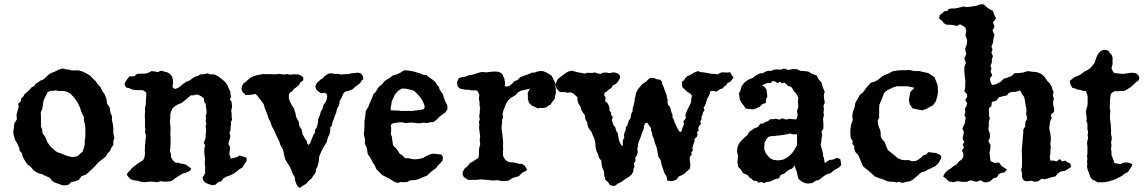

<svg xmlns="http://www.w3.org/2000/svg" viewBox="-20 -834 5291 886"><path d="M270 -518 284 -514 297 -513 309 -509H344L364 -503L381 -494L397 -484L409 -471L422 -459L432 -444L444 -432L452 -414L464 -397L471 -378L474 -356L486 -338L489 -316L497 -297V-278L501 -260L503 -240V-218L508 -199L503 -183V-165L494 -153L488 -138L477 -126L467 -111L452 -99L434 -85L422 -71L407 -56L391 -41L376 -28L356 -21L344 -4L326 3L309 6L297 18L282 21H268L255 16L243 12L228 6L218 -2L211 -13L198 -19L186 -24L173 -31L161 -33L147 -40L135 -48L123 -63L106 -76L98 -88L90 -101L84 -113L81 -127L71 -138L68 -153L63 -165L56 -178L50 -188L46 -201L43 -212L41 -226L44 -244L46 -265L58 -283L56 -305L61 -322L66 -342L64 -356L75 -365L78 -380L88 -389L93 -399L111 -415L118 -422L127 -432L138 -437L143 -447L155 -453L166 -462L178 -466L188 -474L198 -484L213 -496L232 -503L252 -513ZM213 -415 200 -409 193 -395 186 -382 180 -365 178 -349 175 -331 168 -316 169 -297V-251L175 -235L176 -220L186 -206L193 -193L198 -179L207 -166L215 -156L235 -138L245 -131L260 -127L275 -120L295 -113L315 -109L337 -113L349 -124L361 -134L367 -151L371 -166V-185L374 -203V-240L372 -260L367 -278V-294L361 -305L356 -316L352 -329L347 -342L342 -353L337 -363L329 -374L319 -387L306 -401L290 -410L275 -414H250L238 -417L225 -415Z M679 -506 695 -504 708 -501 723 -508 737 -504 750 -501 762 -495 774 -481 778 -465 779 -451 776 -439 779 -427 791 -424 804 -430 816 -439 828 -449 842 -458 856 -463 868 -473 882 -481 894 -484 904 -491H917L928 -493L938 -496L948 -491H960L970 -490L985 -483L1002 -470L1017 -458L1029 -442L1036 -425L1043 -411V-400L1047 -388L1041 -376L1049 -363L1051 -341L1047 -324L1049 -309V-295L1051 -282L1046 -272V-259L1044 -247V-234L1039 -221L1043 -207L1041 -195L1037 -182L1034 -169L1041 -157V-143L1039 -130V-120L1044 -107V-100L1046 -102L1061 -106L1074 -109L1086 -117L1100 -112L1118 -106V-91L1108 -77L1100 -62L1086 -54L1071 -42L1057 -32L1041 -24L1025 -19L1010 -10L1002 2L986 7L975 18L960 21L944 16L929 10L919 0L914 -14L921 -24L927 -36L926 -49L927 -62L925 -74V-87L926 -100L925 -112L923 -124V-150L927 -163L920 -175L925 -186L929 -199V-212L931 -227V-239L929 -252L932 -265L929 -277L931 -288L929 -299L933 -311V-324L931 -338L929 -354L922 -366L921 -380L908 -390L894 -397H882L872 -394H860L847 -382L832 -370L818 -359L803 -353L789 -345L776 -334L771 -323L766 -309V-292L764 -272L766 -255L767 -238L766 -218L767 -201V-170L766 -154L764 -138L769 -123V-111L774 -99L781 -91L791 -83H803L813 -79L825 -78L838 -74L855 -62L863 -55L855 -45L838 -37L823 -33L808 -24L794 -15L783 -7L769 2L752 4H735L721 2L705 7L691 5L676 4L662 5L646 7L630 5L615 0L598 -2L583 -7L573 -17L565 -28L570 -38L580 -47L587 -57L598 -66L608 -74L618 -81L630 -88L641 -96L646 -106L648 -116L649 -128L648 -140L649 -152V-165L651 -175V-187L653 -199V-211L649 -224L651 -236L649 -248V-284L648 -299L649 -311V-334L653 -353V-371L655 -390V-407L642 -417L630 -418H613L593 -420L576 -427L563 -430L556 -439V-451L563 -463L576 -481L591 -482H600L612 -493L630 -494H648L664 -498Z M1618 -497 1631 -499 1643 -496 1650 -490 1656 -479V-468L1648 -461L1642 -451L1635 -445L1621 -435L1607 -422L1589 -415L1572 -411L1564 -402L1557 -385L1548 -369L1545 -349L1535 -332L1531 -313L1524 -296L1518 -279L1513 -267L1512 -255L1504 -246V-235L1503 -226L1500 -213L1495 -204L1491 -193L1488 -179L1478 -163L1469 -147L1460 -129L1453 -112L1452 -95L1449 -81L1445 -65L1438 -53L1437 -42L1433 -31L1425 -23L1419 -12L1404 1L1393 14L1376 24L1365 32L1356 30L1349 18L1342 0L1340 -17L1330 -33L1324 -51L1316 -67L1306 -82L1297 -97L1292 -114L1289 -131L1284 -148L1274 -164L1269 -181L1260 -199L1251 -218L1244 -235L1234 -252L1229 -269L1220 -286L1215 -303L1201 -337L1197 -353L1187 -367L1177 -379L1168 -392L1158 -401L1147 -398L1130 -396H1113L1099 -410L1094 -423L1097 -438L1103 -448L1125 -466L1136 -476L1150 -482L1166 -487L1181 -490L1192 -492H1228L1250 -491L1270 -493L1290 -490L1307 -492L1319 -489L1331 -491H1343L1358 -490L1373 -483L1380 -475L1379 -463L1367 -455L1359 -441L1348 -432L1337 -424L1327 -412L1316 -405L1313 -394V-379L1318 -366L1323 -355L1329 -345L1336 -334L1340 -321L1344 -310L1346 -296L1352 -283L1358 -274L1360 -260L1363 -249L1371 -238L1374 -227L1376 -215L1382 -204L1387 -195L1395 -184L1398 -172L1403 -165L1411 -173L1416 -186L1421 -198L1426 -211L1433 -221L1434 -235L1441 -245L1445 -258L1448 -272V-284L1454 -297L1458 -310L1461 -320L1468 -331L1470 -342L1474 -352L1481 -361L1487 -373L1490 -390L1487 -401L1479 -406L1468 -404L1459 -405L1448 -413L1440 -421L1435 -434L1438 -443L1444 -453L1452 -460L1461 -468L1470 -473L1477 -482L1495 -494L1507 -496L1524 -493H1539L1556 -490L1573 -492H1588L1602 -496Z M1843 -509H1858L1874 -507L1890 -504L1905 -499L1920 -495L1932 -489L1947 -488L1958 -479L1968 -472L1979 -464L1990 -455L1997 -442L2005 -434L2009 -420L2017 -409L2024 -399L2028 -384L2035 -365L2044 -348L2045 -330L2035 -315L2020 -305L2007 -294L1993 -280L1979 -270H1965L1951 -266L1935 -268L1918 -265L1902 -266L1886 -268H1870L1853 -266L1832 -270L1811 -268L1793 -265L1783 -257L1785 -245V-230L1783 -217L1789 -201L1790 -188L1792 -176L1794 -163L1807 -150L1817 -137L1824 -125L1839 -115L1849 -104H1865L1876 -101L1888 -99H1900L1916 -101L1932 -105L1947 -114L1963 -121L1980 -125L1997 -123L2017 -121L2024 -109L2022 -93L2012 -81L2002 -72L1993 -59L1976 -46L1963 -36L1950 -23L1933 -17L1916 -9L1896 -3L1874 -2L1858 6L1843 7L1828 6L1816 10L1801 6L1783 -6L1764 -16L1744 -26L1717 -53L1709 -71L1699 -86L1689 -106L1677 -123L1673 -151L1664 -170V-193L1659 -213L1661 -235L1662 -257V-278L1666 -300L1668 -322L1680 -342L1687 -360L1696 -380L1703 -399L1716 -413L1724 -428L1733 -437L1745 -447L1752 -457L1763 -466L1773 -471L1783 -478L1793 -486L1806 -489L1820 -495L1832 -501ZM1851 -425H1834L1820 -417L1810 -407L1801 -396L1796 -383L1788 -368L1786 -352L1783 -340V-325L1803 -324H1818L1832 -322H1883L1895 -324L1907 -325L1920 -327L1935 -330L1940 -340L1938 -350L1933 -362L1925 -377L1916 -389L1905 -401L1891 -415L1874 -420Z M2144 -487 2163 -490 2184 -497 2204 -502 2225 -500 2247 -503 2266 -504 2283 -502 2297 -494 2307 -472 2309 -460 2311 -450 2309 -438 2318 -434 2331 -438 2344 -448 2352 -458 2368 -465 2380 -477 2392 -482 2402 -486 2412 -489 2424 -494 2435 -499H2447L2457 -503L2469 -506H2485L2503 -499L2515 -491L2526 -484L2531 -474L2536 -463L2541 -453V-439L2545 -427V-403L2541 -391L2540 -379L2533 -369L2526 -360L2521 -352L2510 -346L2500 -338L2488 -336H2474L2460 -334L2450 -340L2435 -346L2421 -360L2416 -376V-391L2415 -405L2425 -425L2400 -419L2383 -415L2369 -407L2359 -395L2347 -388L2337 -382L2328 -374L2321 -365L2314 -353L2307 -334L2302 -321L2299 -307L2302 -293L2297 -281V-266L2295 -254V-238L2297 -224L2299 -207L2301 -188L2302 -171L2301 -161L2302 -149L2301 -137V-125L2302 -113L2309 -100L2320 -90L2333 -85H2347L2361 -82L2375 -78H2388L2400 -71L2412 -51L2406 -44L2394 -40L2383 -31L2375 -21L2363 -18L2349 -14L2338 -8L2328 -1L2314 1H2292L2280 -2H2268L2256 -1L2244 -2L2232 -4H2220L2206 -6H2194L2180 -4H2141L2129 -11L2120 -18L2115 -27V-40L2124 -56L2136 -66L2142 -73L2149 -82L2160 -87L2171 -95L2187 -105L2190 -118V-133L2191 -149L2196 -168L2194 -183V-195L2196 -205L2194 -216L2193 -228L2191 -238V-248L2192 -260L2190 -271L2194 -281L2192 -293V-303L2194 -314V-324L2196 -336L2193 -346V-360L2190 -379L2192 -395L2187 -408L2180 -417H2156L2142 -420H2130L2117 -422L2103 -425L2091 -436L2089 -455L2096 -472L2110 -478L2127 -480Z M3193 -503 3202 -506 3213 -501 3227 -500 3244 -497 3259 -494 3276 -493 3291 -491 3309 -500H3324L3337 -499L3349 -501L3357 -487L3365 -476L3357 -465L3349 -456L3338 -452L3331 -441L3322 -435L3315 -426L3303 -423L3295 -417L3285 -411L3272 -415L3258 -414L3254 -398L3248 -386L3243 -377L3240 -367L3237 -356L3233 -347L3227 -337L3231 -325L3224 -316L3222 -305L3217 -296V-283L3211 -274L3215 -262L3207 -254L3202 -243L3204 -232L3196 -223L3199 -212L3195 -202L3185 -194V-181L3181 -172L3178 -161L3175 -152L3177 -140L3170 -130L3172 -120L3163 -110V-95L3166 -73L3163 -55L3149 -43L3138 -32L3123 -24L3111 -19L3103 -6L3089 0L3076 2L3059 -1L3056 -20L3046 -35L3040 -53L3033 -73L3029 -94L3018 -112L3014 -134L3010 -154L3002 -174L2997 -194L2990 -209L2989 -221L2984 -232V-243L2974 -257L2967 -268L2958 -266L2953 -257L2950 -237L2942 -220L2937 -203L2931 -188L2926 -175L2924 -161L2921 -147L2923 -133L2920 -119L2911 -106L2913 -93L2905 -80L2908 -65L2903 -54L2902 -42L2895 -29L2881 -17L2864 -7L2848 5L2830 14L2820 22L2810 24L2796 21L2785 6L2774 -4L2771 -15L2768 -24V-35L2766 -46L2761 -56L2758 -66L2756 -78L2755 -92L2744 -106L2740 -122L2732 -138L2728 -158L2727 -178L2722 -196L2715 -211L2709 -226L2698 -240L2692 -254L2689 -271L2681 -285L2679 -302L2670 -314L2662 -328L2659 -342L2650 -355L2645 -369V-385L2625 -403L2612 -408L2598 -406L2586 -409H2564L2555 -417L2547 -430L2541 -444L2547 -454L2554 -469L2564 -477L2577 -487L2592 -498L2605 -505L2619 -508L2630 -505L2642 -501L2666 -497L2678 -494L2689 -498H2701L2712 -497L2724 -500L2738 -495L2751 -493L2765 -499H2780L2794 -496L2806 -500L2819 -499L2831 -495L2839 -488L2842 -475L2830 -455L2821 -446L2809 -441L2802 -429L2790 -421L2780 -412L2770 -406L2768 -394L2775 -383L2772 -367L2783 -359L2789 -347L2792 -338V-324L2800 -315V-304L2808 -293L2803 -280L2807 -268L2811 -257L2820 -245L2823 -231L2831 -219L2835 -193L2839 -179L2846 -167L2849 -162L2852 -159L2854 -165V-187L2861 -198L2859 -210L2862 -222L2867 -233L2868 -246L2875 -256L2878 -266L2882 -278L2889 -287L2893 -309L2899 -320V-331L2902 -341L2905 -352L2908 -365L2909 -377L2912 -388L2915 -405L2923 -421L2932 -432L2944 -446L2961 -457L2973 -469L2981 -475L2998 -474L3012 -468L3027 -466L3035 -456L3036 -445L3042 -434L3046 -421L3051 -408L3056 -396L3058 -383L3061 -372L3060 -361L3064 -349L3072 -339L3075 -329L3078 -317L3083 -306V-293L3089 -283L3092 -272L3097 -261L3104 -246L3113 -230L3119 -224L3126 -230L3129 -244L3136 -258L3134 -275L3145 -288L3143 -305L3149 -320L3155 -334L3162 -347L3169 -361L3170 -378L3173 -392L3167 -401L3152 -410L3138 -423L3128 -433V-445L3127 -457L3137 -464L3142 -473L3151 -482L3161 -486L3181 -498Z M3581 -512 3598 -518 3617 -511 3637 -515H3657L3674 -507L3693 -506L3709 -504L3725 -495L3738 -489L3749 -486L3756 -470L3771 -453L3778 -428L3786 -411L3782 -399V-386L3786 -360L3780 -346L3782 -331L3780 -315L3782 -301L3778 -286L3780 -256L3779 -239L3771 -227L3774 -209L3771 -194L3770 -180L3767 -166L3771 -152L3774 -140L3778 -125V-115L3782 -105L3784 -92L3786 -81L3807 -96L3822 -97L3841 -105L3857 -101L3860 -86L3862 -72L3850 -60L3836 -53L3822 -43L3812 -34L3796 -30L3784 -23L3758 -3L3744 0L3728 11L3708 13L3695 11L3680 4L3665 -8L3660 -25L3657 -41L3650 -58L3648 -71L3635 -56L3622 -51L3610 -43L3598 -32L3583 -27L3574 -11L3559 -8L3544 -1L3532 4L3517 6L3506 11L3495 6L3480 9L3470 0H3457L3448 -9L3438 -15L3431 -25L3421 -30L3409 -35L3399 -51L3386 -65L3383 -86L3385 -103V-119L3381 -135L3383 -154L3390 -171L3397 -180L3407 -191L3419 -202L3429 -211L3437 -225L3463 -243L3478 -248L3488 -263L3502 -264L3511 -271L3524 -275L3534 -284H3548L3560 -286L3576 -282L3590 -288L3608 -282L3622 -286L3637 -284L3655 -283L3661 -301L3658 -322L3664 -342L3662 -362L3664 -384L3655 -401L3644 -413L3637 -425L3630 -434L3617 -437L3608 -446L3600 -453L3588 -449L3579 -457L3569 -450L3557 -458L3545 -460L3536 -451H3521L3514 -448L3496 -441L3509 -432L3517 -420L3519 -405L3521 -389L3515 -377L3514 -359L3499 -354L3486 -342L3470 -334L3454 -329L3437 -331L3421 -333L3412 -347L3402 -359L3394 -374L3392 -389L3390 -403L3397 -417L3402 -436L3415 -453L3431 -465L3452 -474L3470 -487L3488 -496H3500L3511 -503L3524 -507H3539L3551 -512L3567 -514ZM3626 -218 3610 -214 3590 -211 3577 -209 3565 -208 3551 -206H3539L3525 -202L3517 -192L3508 -176L3507 -159V-143L3515 -125L3524 -114L3535 -103L3550 -96L3570 -94L3586 -96L3598 -99L3608 -105L3619 -112L3628 -120L3637 -130L3644 -140L3650 -150L3658 -165V-214H3638Z M4158 -510 4177 -511 4199 -506H4223L4244 -501L4263 -497L4277 -488L4292 -478L4299 -461L4304 -448L4307 -438L4308 -422V-408L4306 -392L4301 -375L4297 -363L4291 -356L4284 -347L4273 -342L4263 -336L4254 -331L4235 -325L4214 -329L4191 -334L4179 -352L4174 -370L4177 -390L4181 -410L4200 -429L4167 -436H4119L4102 -431L4088 -424L4076 -419L4065 -410L4058 -401L4054 -389L4044 -365L4038 -350L4037 -336V-291L4030 -277L4032 -260L4037 -245L4042 -233L4044 -220V-205L4051 -191L4062 -179L4069 -160L4077 -142L4094 -128L4109 -116L4123 -104L4139 -97L4151 -95H4175L4188 -90L4205 -91L4217 -97L4230 -106L4240 -117L4254 -121L4264 -132L4280 -130L4298 -128L4315 -121L4324 -113L4322 -102L4312 -83L4296 -67L4275 -57L4259 -50L4248 -43L4233 -39L4223 -32L4214 -23L4203 -14L4191 -4L4177 3L4163 5L4145 10L4128 5L4118 8L4105 5H4094L4076 3L4056 -6L4037 -12L4018 -19L4002 -34L3988 -46L3974 -57L3964 -65L3957 -79L3949 -99L3941 -117L3927 -133L3922 -148V-160L3913 -170L3915 -184L3906 -196L3904 -214V-237L3908 -260L3915 -280L3913 -300L3916 -319L3924 -340L3927 -359L3937 -377L3948 -396L3964 -410L3974 -424L3986 -439L3998 -452L4016 -457L4032 -466L4046 -478L4062 -488L4079 -494L4096 -504L4116 -508L4135 -510Z M4387 -795 4407 -799 4426 -804 4443 -801 4485 -807 4504 -814H4520L4528 -806L4537 -798L4548 -791L4562 -784L4566 -770L4576 -749L4562 -731L4569 -711L4560 -693L4569 -673L4564 -653L4562 -635L4555 -619L4560 -606L4555 -591L4562 -575L4557 -561V-546L4551 -531L4555 -517L4551 -503L4559 -487L4548 -473L4550 -457L4557 -444L4559 -442L4572 -444L4583 -449L4597 -456L4611 -470L4629 -476L4647 -483L4662 -496L4681 -497L4701 -499L4722 -506L4743 -503L4765 -501L4787 -492L4801 -478L4811 -463L4824 -449L4833 -435L4836 -422L4842 -410L4838 -394L4843 -380L4840 -364V-348L4845 -333L4843 -317L4829 -305L4833 -289L4826 -274L4824 -260L4822 -245L4824 -229L4827 -216L4829 -200V-187L4827 -171L4829 -156L4827 -139V-125L4824 -109L4827 -93H4842L4856 -89L4870 -100L4882 -89L4896 -93L4905 -86L4919 -79L4923 -64L4896 -46L4876 -43L4861 -34L4851 -20L4833 -16L4817 -11L4802 -7L4786 -9L4770 3L4754 5L4740 0L4724 2H4710L4700 -7L4696 -18V-36L4692 -51L4696 -64V-118L4695 -138L4696 -156L4698 -173L4699 -189L4700 -204L4702 -220V-236L4711 -251V-269L4720 -287L4715 -308L4717 -328L4713 -348L4710 -367L4706 -387L4695 -401L4688 -417L4667 -410H4652L4636 -406L4627 -394L4608 -390L4590 -385L4577 -369L4557 -364L4555 -345L4544 -335L4543 -322L4544 -312V-299L4548 -289L4543 -273V-255L4541 -236L4548 -216V-199L4541 -183L4551 -165L4550 -148L4546 -129L4548 -113L4551 -91L4569 -82L4590 -84L4602 -68L4620 -56L4627 -51L4622 -46L4615 -38L4601 -36L4588 -30L4581 -16L4564 -11L4550 2L4534 7H4521L4506 -2L4485 5L4460 -2L4441 5H4419L4398 2L4379 7L4359 3L4344 -11L4332 -20L4341 -36L4353 -48L4369 -58L4381 -68L4394 -75L4405 -89L4418 -98L4423 -105L4426 -116L4425 -127L4419 -139L4428 -153L4423 -167L4430 -180L4423 -190V-202L4426 -213L4428 -227L4421 -239L4426 -253L4432 -265L4434 -278L4437 -290L4430 -303L4435 -317L4432 -331L4439 -343L4443 -358L4434 -372L4443 -387V-399L4430 -412L4434 -428V-444L4435 -461L4432 -481L4430 -503V-524L4437 -544L4430 -565L4439 -584L4435 -600L4434 -610L4441 -628L4443 -649L4435 -672L4439 -691L4435 -707L4425 -714L4410 -722L4396 -714L4381 -718L4364 -720H4348L4335 -727L4328 -738L4314 -747L4316 -764L4328 -773L4337 -782L4351 -783L4359 -793L4372 -795Z M5070 -603 5083 -604 5096 -599 5101 -590 5109 -582 5114 -569V-537L5109 -520L5114 -507L5122 -497L5140 -495L5159 -493L5178 -495L5196 -498H5212L5223 -495L5232 -488L5237 -479V-469L5232 -461L5224 -456L5215 -448L5208 -441L5198 -432L5188 -426L5178 -419L5167 -414H5153L5138 -413L5125 -414L5114 -408L5106 -401L5104 -388L5102 -372V-355L5101 -337L5104 -320L5102 -304V-285L5104 -271L5106 -259V-248L5107 -236V-214L5110 -203V-190L5107 -178L5109 -164L5107 -148L5109 -133V-119L5119 -93L5122 -82L5135 -79L5150 -77L5167 -84H5185L5198 -80L5206 -75L5201 -64L5193 -53L5185 -40L5170 -33L5157 -22L5125 -6L5093 4L5075 7H5044L5033 0L5022 -4L5012 -16L5006 -33L4999 -51L4996 -66L4998 -77L4996 -88L4998 -102L4996 -114L4998 -125V-161L4996 -173L4998 -185L5001 -196L4999 -211L5001 -224L4998 -238V-264L4993 -275L4995 -288L4993 -302L4991 -317L4993 -332L4998 -345L4999 -359V-390L4995 -403L4991 -414H4980L4965 -419L4952 -421L4940 -426L4928 -429L4922 -440L4917 -451V-461L4927 -469L4940 -479L4957 -485L4970 -493L4985 -504L4999 -511L5012 -520L5022 -533L5030 -542L5035 -556L5041 -573L5049 -588L5059 -598Z"/></svg>

Font: Tagesschrift
Style: Regular
Weight: 400
Designer: Yanone
Version: Version 2.000; ttfautohint (v1.8.4.7-5d5b)